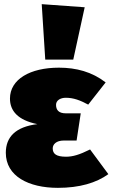

<svg xmlns="http://www.w3.org/2000/svg" viewBox="-20 -883 542 925"><path d="M181 -863 198 -596H333L388 -848ZM264 -557C125 -557 28 -501 28 -408C28 -349 66 -304 160 -285C55 -272 8 -223 8 -147C8 -34 118 22 259 22C363 22 444 -2 502 -44L414 -163C362 -137 330 -128 298 -128C251 -128 234 -142 234 -168C234 -187 250 -206 288 -206H349L369 -337H297C262 -337 250 -354 250 -378C250 -400 272 -412 297 -412C334 -412 366 -400 405 -379L489 -486C423 -537 347 -557 264 -557Z"/></svg>

Font: Fira Sans Ultra
Style: Regular
Weight: 950
Designer: Carrois Corporate & Edenspiekermann AG
Foundry: Carrois Corporate GbR & Edenspiekermann AG
Version: Version 4.203;PS 004.203;hotconv 1.0.88;makeotf.lib2.5.64775